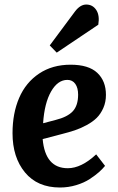

<svg xmlns="http://www.w3.org/2000/svg" viewBox="-20 -812 522 846"><path d="M311 -762.2Q334 -792 359.9 -792Q388.2 -792 404.1 -768.1Q419.9 -744.1 413.1 -703.1L230 -580.1L199.2 -611.8ZM291 -526.9Q370.6 -526.9 408.7 -491Q446.8 -455.1 446.8 -394Q446.8 -362.3 435.3 -336.2Q423.8 -310.1 406.2 -292.7Q388.7 -275.4 361.6 -260.7Q334.5 -246.1 309.6 -237.8Q284.7 -229.5 252 -221.2L168 -199.2Q179.2 -70.8 278.8 -70.8Q338.4 -70.8 403.8 -131.8L442.9 -81.1Q432.1 -67.9 416.3 -53.7Q400.4 -39.6 375.5 -23.2Q350.6 -6.8 315.9 3.7Q281.2 14.2 244.1 14.2Q145 14.2 90.1 -52.2Q35.2 -118.7 35.2 -225.1Q35.2 -313 64.5 -380.9Q93.8 -448.7 152.3 -487.8Q210.9 -526.9 291 -526.9ZM324.2 -395Q324.2 -424.8 311.8 -442.4Q299.3 -460 276.9 -460Q234.4 -460 205.1 -408.9Q175.8 -357.9 169.9 -269L224.1 -283.2Q277.3 -296.4 300.8 -321.8Q324.2 -347.2 324.2 -395Z"/></svg>

Font: Literata Book
Style: Bold Italic
Weight: 700
Italic angle: -3°
Designer: Latin by Veronika Burian and Jose Scaglione. Greek by Irene Vlachou. Cyrillic by Vera Evstafieva
Foundry: TypeTogether
Version: Version 1.003;PS 001.003;hotconv 1.0.88;makeotf.lib2.5.64775